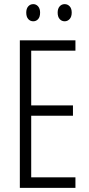

<svg xmlns="http://www.w3.org/2000/svg" viewBox="-20 -909 432 929"><path d="M345 0H76V-714H345V-664H131V-399H333V-349H131V-51H345ZM107 -848Q107 -867 116.5 -878Q126 -889 141 -889Q155 -889 164.5 -878Q174 -867 174 -848Q174 -827 164.5 -816.5Q155 -806 141 -806Q126 -806 116.5 -817Q107 -828 107 -848ZM259 -848Q259 -867 268.5 -878Q278 -889 293 -889Q307 -889 317 -878.5Q327 -868 327 -848Q327 -828 317 -817Q307 -806 293 -806Q278 -806 268.5 -817Q259 -828 259 -848Z"/></svg>

Font: Noto Sans Sinhala UI ExtraCondensed Light
Style: Regular
Weight: 300
Width: 2
Designer: Jelle Bosma - Monotype Design Team
Foundry: Monotype Imaging Inc.
Version: Version 2.006; ttfautohint (v1.8.4.7-5d5b)